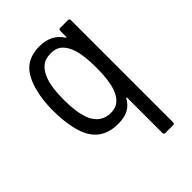

<svg xmlns="http://www.w3.org/2000/svg" viewBox="-207 -612 904 904"><g transform="rotate(-45 245.0 -160.0)"><path d="M353 -506H404Q414 -506 414 -496V184Q414 194 404 194H353Q343 194 343 184V-50Q343 -53 341 -53.5Q339 -54 338 -51Q322 -22 295.5 -7.5Q269 7 227 7Q160 7 119.5 -28.5Q79 -64 64 -139Q53 -189 53 -258Q53 -320 66 -373Q84 -447 121.5 -480.5Q159 -514 222 -514Q301 -514 338 -455Q340 -453 341.5 -453Q343 -453 343 -456V-496Q343 -506 353 -506ZM341 -253Q341 -334 326 -379Q314 -415 293 -434Q272 -453 237 -453Q199 -453 176.5 -434Q154 -415 141 -378Q125 -334 125 -253Q125 -172 144 -121Q172 -54 238 -54Q272 -54 292.5 -72Q313 -90 325 -124Q341 -171 341 -253Z"/></g></svg>

Font: Barlow Semi Condensed
Style: Regular
Weight: 400
Width: 4
Designer: Jeremy Tribby
Foundry: Tribby Type
Version: Version 1.408;December 10, 2018;FontCreator 11.5.0.2430 64-b